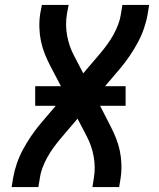

<svg xmlns="http://www.w3.org/2000/svg" viewBox="-20 -755 640 775"><path d="M27 0 33 -37Q38 -66 48 -95Q58 -124 72.5 -151Q87 -178 104.5 -204Q122 -230 142 -254L205 -328H122V-407H226L183 -489Q171 -512 161 -537Q151 -562 145.5 -588Q140 -614 139 -642Q138 -670 142 -698L149 -735H257L250 -698Q243 -654 251 -611Q259 -568 278 -532L316 -459L385 -540Q400 -558 413.5 -576.5Q427 -595 438 -615Q449 -635 457 -656Q465 -677 468 -698L474 -735H582L576 -698Q571 -669 561 -640Q551 -611 536.5 -584Q522 -557 504.5 -531Q487 -505 467 -481L404 -407H487V-328H384L426 -246Q438 -223 448 -198Q458 -173 463.5 -147Q469 -121 470 -93Q471 -65 467 -37L461 0H353L359 -37Q366 -81 358 -124Q350 -167 331 -203L293 -276L224 -195Q209 -177 195.5 -158.5Q182 -140 171 -120Q160 -100 152 -79Q144 -58 141 -37L135 0Z"/></svg>

Font: Iosevka Curly SmBdEx
Style: Italic
Weight: 600
Width: 7
Italic angle: -9°
Monospace: yes
Designer: Belleve Invis
Foundry: Belleve Invis
Version: Version 11.1.0; ttfautohint (v1.8.3)